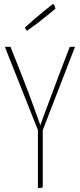

<svg xmlns="http://www.w3.org/2000/svg" viewBox="-20 -932 397 952"><path d="M184 -266 176 -267 6 -695Q5 -698 6 -699Q7 -700 13 -700Q19 -700 32 -700L91 -551Q105 -516 120.5 -474.5Q136 -433 149.5 -396Q163 -359 171.5 -335Q180 -311 180 -311Q180 -311 188.5 -335Q197 -359 211 -396Q225 -433 240.5 -474.5Q256 -516 269 -551L324 -695Q325 -698 326.5 -699Q328 -700 334 -700Q340 -700 352 -700ZM168 0V-301H192V-10Q192 -5 191 -3Q190 -1 185 -0.5Q180 0 168 0ZM113 -779Q113 -779 110.5 -783Q108 -787 105.5 -791Q103 -795 103 -795Q128 -818 152.5 -839Q177 -860 197.5 -876.5Q218 -893 230 -902.5Q242 -912 242 -912Q248 -912 251.5 -900.5Q255 -889 255 -889Q255 -889 243.5 -879.5Q232 -870 212.5 -854Q193 -838 167.5 -818.5Q142 -799 113 -779Z"/></svg>

Font: Yanone Kaffeesatz ExtraLight
Style: Regular
Weight: 200
Designer: Yanone (Cyrillic: Daniel Pouzeot, Huerta Tipografica, and Cyreal)
Foundry: Yanone
Version: Version 2.003